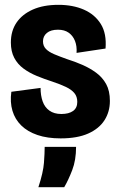

<svg xmlns="http://www.w3.org/2000/svg" viewBox="-20 -560 492 795"><path d="M231 13Q176 13 135 -1Q94 -15 68 -40.5Q42 -66 31.5 -101.5Q21 -137 27 -180L148 -196Q148 -165 156.5 -140.5Q165 -116 184.5 -102Q204 -88 234 -88Q265 -88 282.5 -100.5Q300 -113 300 -138Q300 -160 288 -174.5Q276 -189 253 -200Q230 -211 197 -222Q163 -233 132.5 -245.5Q102 -258 77.5 -276Q53 -294 39 -320.5Q25 -347 25 -384Q25 -432 48.5 -466.5Q72 -501 116 -520.5Q160 -540 222 -540Q282 -540 327.5 -520Q373 -500 397.5 -460.5Q422 -421 417 -359L297 -341Q299 -369 290.5 -390.5Q282 -412 264.5 -424.5Q247 -437 220 -437Q190 -437 174 -423.5Q158 -410 158 -389Q158 -370 170 -357.5Q182 -345 204.5 -335.5Q227 -326 258 -315Q290 -305 321 -291.5Q352 -278 378 -259Q404 -240 419.5 -212Q435 -184 435 -142Q435 -97 412.5 -62Q390 -27 345 -7Q300 13 231 13ZM139 215Q159 154 162 114Q165 74 165 48H295Q295 103 279 144.5Q263 186 246 215Z"/></svg>

Font: Bricolage Grotesque 72pt SemiCondensed
Style: Bold
Weight: 700
Width: 4
Designer: Mathieu Triay
Foundry: Atelier Triay
Version: Version 1.001;gftools[0.9.33.dev8+g029e19f]